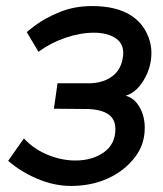

<svg xmlns="http://www.w3.org/2000/svg" viewBox="-20 -600 537 634"><path d="M458 -178Q458 -122 425 -80Q390 -35 335.5 -10.5Q281 14 215 14Q159 14 103.5 -9.5Q48 -33 7 -69L59 -143Q91 -108 137 -89Q183 -70 229 -70Q285 -70 323 -97Q361 -124 361 -174Q361 -206 338.5 -222Q316 -238 272 -240L158 -241L170 -325H279Q324 -327 352.5 -349.5Q381 -372 386 -413Q387 -417 387 -425Q387 -458 360 -475Q333 -492 290 -492Q246 -492 197 -475.5Q148 -459 107 -429L69 -493Q65 -493 97.5 -517Q130 -541 178 -560.5Q226 -580 284 -580Q363 -580 411 -550Q459 -520 475 -463Q480 -443 480 -426Q480 -378 455 -336Q430 -294 395 -284Q424 -276 441 -246Q458 -216 458 -178Z"/></svg>

Font: Neutral Grotesk
Style: Italic
Weight: 400
Italic angle: -8°
Designer: Nawras Khrais
Foundry: Nawras Khrais
Version: Version 1.000